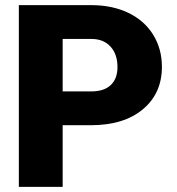

<svg xmlns="http://www.w3.org/2000/svg" viewBox="-20 -731 691 751"><path d="M225.1 -241.2V0H53.7V-710.9H337.4Q418.9 -710.9 481.7 -680.9Q544.4 -650.9 578.9 -595.5Q613.3 -540 613.3 -469.7Q613.3 -365.7 538.8 -303.5Q464.4 -241.2 334.5 -241.2ZM225.1 -373.5H337.4Q387.2 -373.5 413.3 -398.4Q439.5 -423.3 439.5 -468.8Q439.5 -518.6 412.6 -548.3Q385.7 -578.1 339.4 -578.6H225.1Z"/></svg>

Font: Vazir Black UI
Style: Black-UI
Weight: 900
Designer: Saber Rastikerdar
Foundry: Saber Rastikerdar
Version: Version 30.1.0